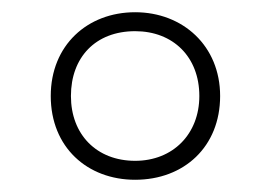

<svg xmlns="http://www.w3.org/2000/svg" viewBox="-20 -744 443 314"><path d="M201 -450C281 -450 340 -504 340 -587C340 -669 279 -724 201 -724C123 -724 63 -670 63 -587C63 -503 123 -450 201 -450ZM201 -481C138 -481 96 -524 96 -587C96 -650 136 -693 201 -693C263 -693 306 -651 306 -587C306 -525 263 -481 201 -481Z"/></svg>

Font: Noto Sans Myanmar UI SemiCondensed ExtraLight
Style: Regular
Weight: 200
Width: 4
Designer: Monotype Design Team
Foundry: Monotype Imaging Inc.
Version: Version 2.103